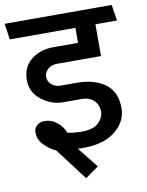

<svg xmlns="http://www.w3.org/2000/svg" viewBox="-104 -746 754 982"><g transform="rotate(-10 273.5 -255.0)"><path d="M208 -76Q224 -72 241.5 -70.5Q259 -69 277 -68Q343 -68 370 -95Q397 -122 397 -153Q397 -187 374 -210Q351 -233 309 -233H215Q154 -233 102.5 -273Q51 -313 51 -376Q51 -444 98 -481.5Q145 -519 214 -519H342V-597H1Q-2 -618 -4.5 -638.5Q-7 -659 -11 -680H545Q549 -659 551.5 -638.5Q554 -618 558 -597H446V-432H216Q188 -432 169.5 -415Q151 -398 151 -376Q151 -352 169.5 -335.5Q188 -319 218 -319H300Q391 -319 447 -278Q503 -237 503 -152Q503 -83 443 -34Q383 15 275 15Q268 15 261 15Q254 15 247 14L332 121Q315 133 297.5 145Q280 157 263 170L137 4Q107 -9 77.5 -37.5Q48 -66 48 -105Q48 -127 63.5 -141Q79 -155 102 -155Q139 -155 168 -131.5Q197 -108 208 -76Z"/></g></svg>

Font: Palanquin Medium
Style: Regular
Weight: 500
Designer: Pria Ravichandran
Version: Version 1.0.4